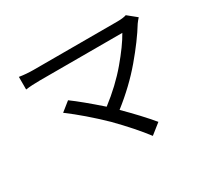

<svg xmlns="http://www.w3.org/2000/svg" viewBox="-143 -913 1286 1187"><g transform="rotate(-30 500.0 -320.0)"><path d="M458 -159Q338 -275 229 -356L294 -408Q364 -357 481 -254Q592 -339 673 -435Q754 -531 793 -601Q660 -601 205 -601Q147 -601 103 -595V-685Q153 -677 205 -677Q282 -677 801 -677Q843 -677 866 -685L929 -634Q914 -617 904 -603Q849 -513 756.5 -403.5Q664 -294 540 -197Q641 -97 711 -13L638 45Q568 -47 458 -159Z"/></g></svg>

Font: Gothic Nguyen
Style: Regular
Weight: 400
Designer: MORI Takayuki
Version: Version 1.220;July 21, 2023;FontCreator 14.0.0.2814 64-bit